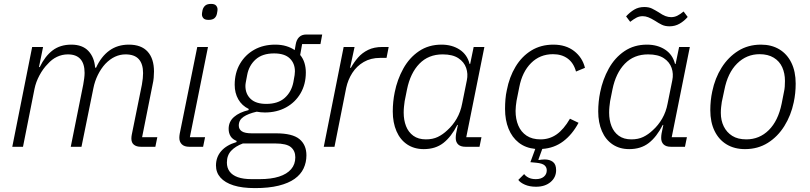

<svg xmlns="http://www.w3.org/2000/svg" viewBox="-20 -753 4155 985"><path d="M98 0H43L145 -512H201L180 -409H184Q211 -465 250 -494.5Q289 -524 346 -524Q403 -524 433.5 -491.5Q464 -459 468 -406H473Q499 -463 541 -493.5Q583 -524 641 -524Q705 -524 737.5 -488Q770 -452 770 -386Q770 -371 768.5 -354Q767 -337 763 -320L709 -49H787L777 0H703Q680 0 667 -10.5Q654 -21 654 -42Q654 -47 654.5 -52Q655 -57 656 -62L708 -319Q711 -335 712.5 -350.5Q714 -366 714 -378Q714 -425 692 -449.5Q670 -474 624 -474Q596 -474 570 -462Q544 -450 520 -425Q498 -401 482 -368.5Q466 -336 459 -300L398 0H343L407 -319Q410 -335 412 -351Q414 -367 414 -379Q414 -426 392.5 -450Q371 -474 328 -474Q299 -474 272.5 -461.5Q246 -449 225 -425Q201 -401 182.5 -366.5Q164 -332 157 -297Z M1050 -651Q1031 -651 1023.5 -659.5Q1016 -668 1016 -679Q1016 -682 1016.5 -686.5Q1017 -691 1019 -701Q1023 -716 1033 -724.5Q1043 -733 1063 -733Q1081 -733 1088.5 -724.5Q1096 -716 1096 -705Q1096 -702 1095.5 -697.5Q1095 -693 1093 -683Q1090 -668 1080 -659.5Q1070 -651 1050 -651ZM1022 0H951Q926 0 913 -12.5Q900 -25 900 -46Q900 -51 900.5 -56Q901 -61 902 -67L992 -512H1047L954 -49H1032Z M1552 44Q1552 80 1537.5 111Q1523 142 1491.5 164.5Q1460 187 1409.5 199.5Q1359 212 1288 212Q1222 212 1178 198Q1134 184 1111 158Q1088 132 1088 96Q1088 53 1115 22Q1142 -9 1193 -24L1194 -30Q1173 -38 1163 -54Q1153 -70 1153 -92Q1153 -129 1180.5 -153Q1208 -177 1255 -188L1256 -194Q1221 -211 1202.5 -243.5Q1184 -276 1184 -318Q1184 -379 1211 -425.5Q1238 -472 1284.5 -498Q1331 -524 1392 -524Q1423 -524 1448 -516.5Q1473 -509 1492 -496L1497 -525Q1501 -549 1514.5 -562.5Q1528 -576 1552 -576H1633L1624 -527H1530L1520 -471Q1535 -453 1542 -430Q1549 -407 1549 -381Q1549 -321 1522 -274.5Q1495 -228 1447.5 -202Q1400 -176 1339 -176Q1328 -176 1318 -177Q1308 -178 1297 -180Q1253 -170 1229 -153.5Q1205 -137 1205 -109Q1205 -90 1220.5 -79.5Q1236 -69 1272 -69H1396Q1480 -69 1516 -39.5Q1552 -10 1552 44ZM1495 54Q1495 21 1472.5 2Q1450 -17 1392 -17H1226Q1188 -3 1166 20.5Q1144 44 1144 81Q1144 108 1158 127Q1172 146 1200 156Q1228 166 1271 166H1312Q1371 166 1411.5 153Q1452 140 1473.5 115Q1495 90 1495 54ZM1346 -220Q1406 -220 1440.5 -250.5Q1475 -281 1485 -331Q1490 -357 1491.5 -368Q1493 -379 1493 -387Q1493 -428 1466.5 -453.5Q1440 -479 1386 -479Q1326 -479 1291.5 -448Q1257 -417 1248 -368Q1243 -342 1241 -331Q1239 -320 1239 -312Q1239 -271 1266 -245.5Q1293 -220 1346 -220Z M1696 0H1641L1743 -512H1799L1776 -405H1780Q1796 -434 1817 -458Q1838 -482 1868.5 -497Q1899 -512 1942 -512H1974L1963 -456H1930Q1882 -456 1846 -435Q1810 -414 1787.5 -379Q1765 -344 1756 -302Z M2440 0H2368Q2343 0 2330.5 -12Q2318 -24 2318 -45Q2318 -51 2318.5 -56.5Q2319 -62 2320 -68L2329 -112H2326Q2295 -51 2254.5 -19.5Q2214 12 2154 12Q2105 12 2069 -12Q2033 -36 2014 -80Q1995 -124 1995 -181Q1995 -206 1997.5 -231Q2000 -256 2005 -280Q2018 -345 2049 -401Q2080 -457 2129.5 -490.5Q2179 -524 2245 -524Q2299 -524 2338 -498.5Q2377 -473 2389 -425H2392L2410 -512H2465L2372 -49H2450ZM2165 -38Q2200 -38 2226 -50.5Q2252 -63 2275 -85Q2303 -110 2323 -144.5Q2343 -179 2351 -222L2375 -341Q2382 -374 2371.5 -404.5Q2361 -435 2331.5 -454.5Q2302 -474 2251 -474Q2178 -474 2131.5 -426Q2085 -378 2068 -294L2056 -234Q2054 -220 2052.5 -205.5Q2051 -191 2051 -175Q2051 -137 2063 -106Q2075 -75 2100.5 -56.5Q2126 -38 2165 -38Z M2819 -524Q2883 -524 2925.5 -491Q2968 -458 2981 -405L2935 -386Q2923 -430 2892.5 -452.5Q2862 -475 2817 -475Q2750 -475 2704.5 -429.5Q2659 -384 2644 -306L2630 -236Q2628 -222 2626.5 -209.5Q2625 -197 2625 -184Q2625 -142 2639 -109Q2653 -76 2681.5 -57Q2710 -38 2753 -38Q2799 -38 2835.5 -63.5Q2872 -89 2904 -144L2948 -123Q2916 -63 2869.5 -28Q2823 7 2762 11L2742 66L2744 68Q2750 67 2757.5 66Q2765 65 2774 65Q2800 65 2816.5 77.5Q2833 90 2833 120Q2833 157 2804.5 181Q2776 205 2730 205Q2697 205 2673 194.5Q2649 184 2639 170L2669 140Q2677 151 2692 158.5Q2707 166 2729 166Q2755 166 2770 153.5Q2785 141 2785 121Q2785 105 2773.5 95Q2762 85 2732 82L2701 79L2726 11Q2676 6 2641.5 -21Q2607 -48 2589 -92.5Q2571 -137 2571 -194Q2571 -219 2573 -243.5Q2575 -268 2580 -290Q2593 -358 2625 -411Q2657 -464 2706 -494Q2755 -524 2819 -524Z M3494 0H3422Q3397 0 3384.5 -12Q3372 -24 3372 -45Q3372 -51 3372.5 -56.5Q3373 -62 3374 -68L3383 -112H3380Q3349 -51 3308.5 -19.5Q3268 12 3208 12Q3159 12 3123 -12Q3087 -36 3068 -80Q3049 -124 3049 -181Q3049 -206 3051.5 -231Q3054 -256 3059 -280Q3072 -345 3103 -401Q3134 -457 3183.5 -490.5Q3233 -524 3299 -524Q3353 -524 3392 -498.5Q3431 -473 3443 -425H3446L3464 -512H3519L3426 -49H3504ZM3219 -38Q3254 -38 3280 -50.5Q3306 -63 3329 -85Q3357 -110 3377 -144.5Q3397 -179 3405 -222L3429 -341Q3436 -374 3425.5 -404.5Q3415 -435 3385.5 -454.5Q3356 -474 3305 -474Q3232 -474 3185.5 -426Q3139 -378 3122 -294L3110 -234Q3108 -220 3106.5 -205.5Q3105 -191 3105 -175Q3105 -137 3117 -106Q3129 -75 3154.5 -56.5Q3180 -38 3219 -38ZM3415 -618Q3392 -618 3375.5 -626Q3359 -634 3341 -646Q3320 -659 3305.5 -664.5Q3291 -670 3277 -670Q3260 -670 3245.5 -662.5Q3231 -655 3213 -641L3192 -669Q3211 -690 3233.5 -703.5Q3256 -717 3285 -717Q3309 -717 3325 -709Q3341 -701 3359 -690Q3379 -676 3394 -670.5Q3409 -665 3423 -665Q3440 -665 3455 -672.5Q3470 -680 3487 -694L3508 -666Q3490 -645 3466.5 -631.5Q3443 -618 3415 -618Z M3802 12Q3748 12 3708 -12Q3668 -36 3646 -81Q3624 -126 3624 -188Q3624 -213 3626.5 -237Q3629 -261 3634 -284Q3648 -352 3682 -406Q3716 -460 3767 -492Q3818 -524 3884 -524Q3938 -524 3978 -500Q4018 -476 4040 -431Q4062 -386 4062 -324Q4062 -299 4059.5 -275Q4057 -251 4052 -228Q4038 -161 4004 -106.5Q3970 -52 3919 -20Q3868 12 3802 12ZM3809 -38Q3876 -38 3924 -85.5Q3972 -133 3990 -221L4002 -282Q4005 -295 4006 -309Q4007 -323 4007 -338Q4007 -377 3993 -408Q3979 -439 3949.5 -457Q3920 -475 3877 -475Q3810 -475 3761.5 -427Q3713 -379 3696 -291L3683 -230Q3681 -217 3679.5 -203Q3678 -189 3678 -174Q3678 -135 3693 -104.5Q3708 -74 3736.5 -56Q3765 -38 3809 -38Z"/></svg>

Font: IBM Plex Sans Light
Style: Italic
Weight: 300
Italic angle: -11.31°
Designer: Mike Abbink, Paul van der Laan, Pieter van Rosmalen
Foundry: Bold Monday
Version: Version 3.201